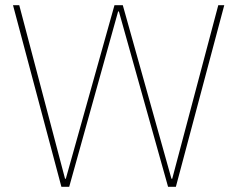

<svg xmlns="http://www.w3.org/2000/svg" viewBox="-20 -718 912 738"><path d="M246 0 434 -674H437L626 0H656L842 -698H819L642 -31H639L452 -698H420L233 -31H230L54 -698H30L216 0Z"/></svg>

Font: IBM Plex Sans Thai Looped Thin
Style: Regular
Weight: 100
Designer: Mike Abbink, Paul van der Laan, Pieter van Rosmalen, Ben Mitchell, Mark Frömberg
Foundry: Bold Monday
Version: Version 1.1